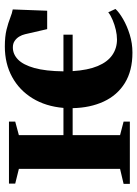

<svg xmlns="http://www.w3.org/2000/svg" viewBox="96 -666 581 814"><g transform="rotate(-90 387.0 -259.5)"><path d="M570.5 11Q493.5 11 441.5 -21.2Q389.5 -53.5 363 -110.8Q336.5 -168 335 -242.5H220.5V-41.5L278 -26.5V0H14V-26.5L77.5 -41.5V-470.5L15 -486V-512.5H278V-486L220.5 -470.5V-281.5H336Q342.5 -356.5 376.5 -412.2Q410.5 -468 467 -499Q523.5 -530 596.5 -530Q638.5 -530 667.8 -522.8Q697 -515.5 717.8 -507.2Q738.5 -499 753.5 -496.5L748 -350.5H670L648.5 -444Q645.5 -457 638.5 -468.8Q631.5 -480.5 620.2 -488.2Q609 -496 592.5 -496Q563.5 -496 541 -474Q518.5 -452 505.2 -404.8Q492 -357.5 491 -281.5H646.5V-242.5H492Q496 -178 513.5 -136.2Q531 -94.5 560 -74.5Q589 -54.5 626 -54.5Q645.5 -54.5 667 -59.5Q688.5 -64.5 708.2 -72.8Q728 -81 741.5 -91.5L755.5 -61Q741.5 -45.5 712.8 -28.8Q684 -12 647 -0.5Q610 11 570.5 11Z"/></g></svg>

Font: Merriweather 120pt
Style: Bold
Weight: 700
Designer: Eben Sorkin
Foundry: Eben Sorkin
Version: Version 2.100